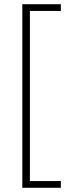

<svg xmlns="http://www.w3.org/2000/svg" viewBox="-20 -769 352 912"><path d="M269 123H86V-749H269V-717H122V91H269Z"/></svg>

Font: Storia Sans Thin
Style: Regular
Weight: 100
Designer: Accademia di Belle Arti di Urbino and others
Foundry: Accademia di Belle Arti di Urbino and others.
Version: Version 60.001;May 25, 2020;FontCreator 12.0.0.2522 64-bit